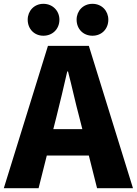

<svg xmlns="http://www.w3.org/2000/svg" viewBox="-28 -985 716 1005"><path d="M199 -798C248 -798 283 -834 283 -882C283 -928 248 -965 199 -965C151 -965 117 -928 117 -882C117 -834 151 -798 199 -798ZM456 -798C505 -798 539 -834 539 -882C539 -928 505 -965 456 -965C407 -965 373 -928 373 -882C373 -834 407 -798 456 -798ZM-8 0H174L217 -171H437L480 0H668L437 -745H223ZM251 -309 267 -372C286 -446 306 -533 324 -611H328C348 -535 367 -446 387 -372L403 -309Z"/></svg>

Font: Noto Sans HK Black
Style: Regular
Weight: 900
Designer: Ryoko NISHIZUKA 西塚涼子 (kana, bopomofo & ideographs); Paul D. Hunt (Latin, Greek & Cyrillic); Sandoll Communications 산돌커뮤니
Foundry: Adobe
Version: Version 2.004;hotconv 1.0.118;makeotfexe 2.5.65603